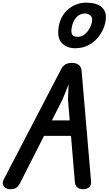

<svg xmlns="http://www.w3.org/2000/svg" viewBox="-42 -1392 799 1413"><path d="M33.5 0.5Q14.5 0.5 -0.8 -9Q-16 -18.5 -20.5 -35.2Q-25 -52 -12.5 -75L408.5 -884Q418.5 -904 437.2 -916.5Q456 -929 488 -929Q518 -929 537 -914.5Q556 -900 558.5 -871L628 -58.5Q630.5 -28.5 614.2 -14Q598 0.5 571 0.5Q540.5 0.5 525.8 -14Q511 -28.5 509 -52L480.5 -392H282L105 -43.5Q91.5 -18.5 76 -9Q60.5 0.5 33.5 0.5ZM340 -506H471L458.5 -656L462.5 -770L417.5 -658.5ZM510 -1037Q477.5 -1037 449.5 -1049.2Q421.5 -1061.5 404 -1086.8Q386.5 -1112 386.5 -1150Q386.5 -1204.5 404 -1246Q421.5 -1287.5 451 -1315.8Q480.5 -1344 516.8 -1358.2Q553 -1372.5 590 -1372.5Q666.5 -1372.5 703.2 -1342.2Q740 -1312 737 -1257Q735.5 -1223 720.2 -1185Q705 -1147 676.8 -1113.2Q648.5 -1079.5 606.5 -1058.2Q564.5 -1037 510 -1037ZM531.5 -1121Q560 -1121 583.5 -1141.2Q607 -1161.5 621.2 -1191Q635.5 -1220.5 636 -1247Q637 -1267.5 621.2 -1280Q605.5 -1292.5 584.5 -1292.5Q552.5 -1292.5 530.8 -1274.5Q509 -1256.5 497.5 -1228.8Q486 -1201 483.5 -1171Q483 -1159 485.2 -1147.5Q487.5 -1136 497.8 -1128.5Q508 -1121 531.5 -1121Z"/></svg>

Font: Edu AU VIC WA NT Hand SemiBold
Style: Regular
Weight: 600
Version: Version 1.001